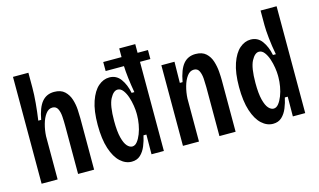

<svg xmlns="http://www.w3.org/2000/svg" viewBox="-85 -951 2017 1215"><g transform="rotate(-15 923.0 -343.5)"><path d="M60 0V-700H161V-603Q161 -558 156 -502Q151 -446 143 -391H162Q176 -469 206 -505Q236 -541 286 -541Q330 -541 354.5 -518Q379 -495 389.5 -461.5Q400 -428 402 -394Q404 -360 404 -338V0H299V-314Q299 -345 297 -376Q295 -407 284.5 -427.5Q274 -448 250 -448Q225 -448 206.5 -423.5Q188 -399 177.5 -361Q167 -323 165 -283V0Z M648 13Q608 13 574 -18Q540 -49 519.5 -111.5Q499 -174 499 -267Q499 -360 520 -420.5Q541 -481 574.5 -510Q608 -539 647 -539Q693 -539 720.5 -501.5Q748 -464 759 -408H777Q768 -458 762.5 -505Q757 -552 756 -584H636V-643H756V-700H861V-643H929V-584H861V0H780L781 -129H762Q755 -95 741.5 -62Q728 -29 705.5 -8Q683 13 648 13ZM676 -79Q694 -79 708.5 -97Q723 -115 734 -143Q745 -171 750.5 -203Q756 -235 756 -262V-276Q756 -296 751.5 -325.5Q747 -355 737.5 -383.5Q728 -412 713 -431.5Q698 -451 678 -451Q651 -451 628.5 -408.5Q606 -366 606 -265Q606 -196 616.5 -155Q627 -114 643 -96.5Q659 -79 676 -79Z M986 0V-528H1072L1070 -390H1088Q1103 -471 1133 -506Q1163 -541 1212 -541Q1256 -541 1280.5 -518.5Q1305 -496 1315.5 -462Q1326 -428 1328.5 -394.5Q1331 -361 1331 -338V0H1225V-321Q1225 -347 1223 -376.5Q1221 -406 1211 -427Q1201 -448 1177 -448Q1151 -448 1132.5 -423Q1114 -398 1103.5 -360Q1093 -322 1091 -282V0Z M1574 13Q1534 13 1500 -18Q1466 -49 1445.5 -111.5Q1425 -174 1425 -267Q1425 -360 1446 -420.5Q1467 -481 1500.5 -510Q1534 -539 1573 -539Q1619 -539 1646.5 -501.5Q1674 -464 1685 -408H1704Q1693 -465 1687.5 -518.5Q1682 -572 1682 -602V-700H1787V0H1706L1707 -129H1688Q1681 -95 1667.5 -62Q1654 -29 1631.5 -8Q1609 13 1574 13ZM1602 -79Q1620 -79 1634.5 -97Q1649 -115 1660 -143Q1671 -171 1676.5 -203Q1682 -235 1682 -262V-276Q1682 -296 1677.5 -325.5Q1673 -355 1663.5 -383.5Q1654 -412 1639 -431.5Q1624 -451 1604 -451Q1577 -451 1554.5 -408.5Q1532 -366 1532 -265Q1532 -196 1542.5 -155Q1553 -114 1569 -96.5Q1585 -79 1602 -79Z"/></g></svg>

Font: Bricolage Grotesque 10pt Condensed Medium
Style: Regular
Weight: 500
Width: 3
Designer: Mathieu Triay
Foundry: Atelier Triay
Version: Version 1.000; ttfautohint (v1.8.4.7-5d5b);gftools[0.9.32]